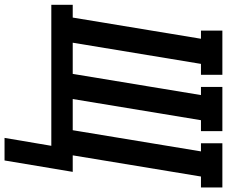

<svg xmlns="http://www.w3.org/2000/svg" viewBox="-112 -680 976 825"><g transform="rotate(90 375.5 -267.0)"><path d="M555 201 589 0H-17V-92H38L129 -643H94V-735H284V-643H237L146 -92H280L371 -643H336V-735H526V-643H479L388 -92H522L613 -643H578V-735H768V-643H721L630 -92H701L652 201Z"/></g></svg>

Font: Iosevka Etoile Semibold
Style: Italic
Weight: 600
Italic angle: -9°
Designer: Belleve Invis
Foundry: Belleve Invis
Version: Version 22.1.2; ttfautohint (v1.8.4)